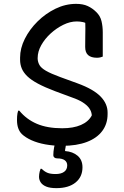

<svg xmlns="http://www.w3.org/2000/svg" viewBox="-20 -740 640 994"><path d="M374 -720Q410 -720 434.5 -708.5Q459 -697 478 -678Q499 -658 505.5 -630.5Q512 -603 512 -573Q512 -552 512 -531Q512 -510 512 -489Q512 -468 512 -447Q507 -445 499.5 -443Q492 -441 482 -441Q452 -441 436.5 -454.5Q421 -468 421 -497Q421 -532 421.5 -554Q422 -576 422 -591.5Q422 -607 421.5 -619.5Q421 -632 417 -648L439 -610Q426 -622 410 -625.5Q394 -629 377 -629Q343 -629 307.5 -611.5Q272 -594 242 -566.5Q212 -539 193.5 -506Q175 -473 175 -440V-435Q176 -418 184.5 -403Q193 -388 218 -373.5Q243 -359 292 -341L380 -309Q424 -293 454 -275.5Q484 -258 502 -239Q520 -220 528.5 -199.5Q537 -179 537 -158V-149Q537 -99 509.5 -62Q482 -25 429.5 -5Q377 15 302 15Q256 15 215 7.5Q174 0 143 -14Q112 -28 93 -46Q81 -58 74.5 -76Q68 -94 68 -119Q68 -129 68.5 -137.5Q69 -146 70.5 -153.5Q72 -161 74 -167H80Q117 -122 171 -99Q225 -76 302 -76Q360 -76 399 -93Q438 -110 455 -142V-146Q453 -165 441 -181Q429 -197 407.5 -210.5Q386 -224 354 -235L265 -268Q212 -288 176.5 -307Q141 -326 121 -345.5Q101 -365 92.5 -386Q84 -407 84 -430V-442Q84 -490 108.5 -539Q133 -588 174.5 -629Q216 -670 267.5 -695Q319 -720 374 -720ZM407 126Q407 176 371 205Q335 234 272 234Q239 234 219.5 226Q200 218 191 204.5Q182 191 182 175Q182 168 183 161.5Q184 155 185.5 148Q187 141 190 134H196Q210 148 225.5 154.5Q241 161 268 161Q296 161 312 149.5Q328 138 328 116Q328 99 315 89.5Q302 80 276 80Q267 80 261.5 75.5Q256 71 256 64Q256 55 257 44.5Q258 34 260 23.5Q262 13 265.5 3.5Q269 -6 273 -13Q276 -18 282 -21Q288 -24 299 -25.5Q310 -27 329 -26Q327 -20 325 -11.5Q323 -3 322 5.5Q321 14 319.5 22Q318 30 317 36V42Q357 45 382 66.5Q407 88 407 126Z"/></svg>

Font: Recursive Casual
Style: Regular
Weight: 400
Version: Version 1.047